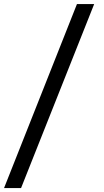

<svg xmlns="http://www.w3.org/2000/svg" viewBox="-73 -717 512 948"><path d="M-53 211.5 307 -697H392L31 211.5Z"/></svg>

Font: HK Grotesk SemiBold
Style: Regular
Weight: 600
Designer: Alfredo Marco Pradil
Foundry: Hanken Design Co.
Version: Version 3.001;FEAKit 1.0